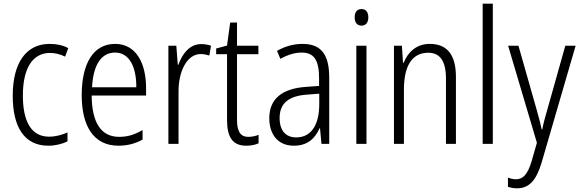

<svg xmlns="http://www.w3.org/2000/svg" viewBox="-20 -780 3146 1041"><path d="M242 10C279 10 318 1 346 -14V-62C315 -48 281 -39 246 -39C148 -39 104 -124 104 -262C104 -412 158 -493 251 -493C278 -493 307 -486 333 -473L350 -519C323 -534 289 -542 249 -542C123 -542 49 -441 49 -261C49 -88 114 10 242 10Z M604 -542C485 -542 423 -434 423 -264C423 -99 486 10 622 10C673 10 714 -2 753 -23V-75C709 -49 671 -38 626 -38C528 -38 478 -115 477 -262H772V-303C772 -434 720 -542 604 -542ZM604 -495C684 -495 720 -412 719 -307H479C486 -432 531 -495 604 -495Z M1071 -541C1007 -541 968 -487 947 -429H944L936 -532H893V0H948V-282C947 -391 993 -487 1068 -487C1085 -487 1102 -483 1115 -479L1124 -532C1108 -538 1089 -541 1071 -541Z M1327 -38C1281 -38 1265 -70 1265 -133V-486H1381V-532H1265V-658H1228L1211 -533L1152 -517V-486H1211V-130C1211 -35 1242 10 1315 10C1342 10 1364 5 1382 -3V-49C1368 -43 1347 -38 1327 -38Z M1620 -542C1571 -542 1523 -528 1482 -504L1500 -461C1542 -484 1580 -495 1615 -495C1681 -495 1710 -457 1710 -355V-314L1639 -309C1511 -300 1440 -245 1440 -139C1440 -55 1484 10 1573 10C1649 10 1688 -30 1713 -85H1715L1723 0H1765V-359C1765 -485 1721 -542 1620 -542ZM1645 -267 1711 -272V-216C1711 -105 1669 -35 1586 -35C1530 -35 1496 -71 1496 -140C1496 -219 1544 -260 1645 -267Z M1940 -731C1915 -731 1903 -713 1903 -686C1903 -658 1916 -641 1940 -641C1964 -641 1977 -658 1977 -686C1977 -713 1965 -731 1940 -731ZM1967 -532H1912V0H1967Z M2310 -542C2237 -542 2191 -496 2169 -440H2165L2159 -532H2116V0H2170V-294C2170 -429 2218 -494 2302 -494C2365 -494 2398 -450 2398 -353V0H2452V-363C2452 -486 2402 -542 2310 -542Z M2652 0V-760H2597V0Z M2735 -532 2891 -6 2863 92C2841 166 2816 192 2777 192C2762 192 2747 188 2734 183V233C2750 238 2765 241 2783 241C2849 241 2888 198 2917 100L3101 -532H3045L2949 -191C2937 -151 2927 -114 2920 -78H2917C2911 -108 2903 -138 2888 -191L2791 -532Z"/></svg>

Font: Noto Sans Thai Looped Condensed Light
Style: Regular
Weight: 300
Width: 3
Designer: Sasikarn Vongin, Ben Mitchell
Foundry: The Fontpad Ltd
Version: Version 1.001